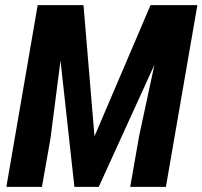

<svg xmlns="http://www.w3.org/2000/svg" viewBox="-20 -731 792 751"><path d="M192.9 -710.9H306.6L349.6 -197.8L568.8 -710.9H690.4L366.2 0H271ZM127.4 -710.9H244.6L177.2 -187.5L144 0H4.9ZM634.3 -710.9H752L628.9 0H489.3L524.4 -200.2Z"/></svg>

Font: Roboto Condensed
Style: Bold Italic
Weight: 700
Italic angle: -12°
Designer: Christian Robertson
Foundry: Google
Version: Version 3.0